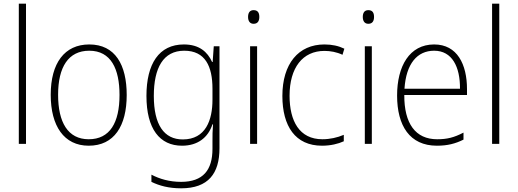

<svg xmlns="http://www.w3.org/2000/svg" viewBox="-20 -780 2808 1041"><path d="M121 0V-760H82V0Z M667 -265C667 -428 605 -539 464 -539C330 -539 255 -438 255 -266C255 -97 327 10 461 10C599 10 667 -97 667 -265ZM295 -266C295 -417 351 -505 464 -505C582 -505 628 -406 628 -265C628 -115 576 -25 461 -25C348 -25 295 -117 295 -266Z M977 -539C842 -539 774 -434 774 -260C774 -81 846 10 967 10C1051 10 1108 -33 1132 -106H1135C1132 -71 1132 -44 1132 -12V27C1132 142 1081 206 962 206C898 206 845 190 801 167V206C844 227 895 241 962 241C1110 241 1170 160 1170 24V-529H1139L1133 -444H1130C1105 -499 1060 -539 977 -539ZM979 -505C1093 -505 1132 -420 1132 -299V-239C1132 -130 1096 -24 971 -24C869 -24 814 -104 814 -260C814 -412 865 -505 979 -505Z M1355 -725C1333 -725 1325 -709 1325 -688C1325 -667 1334 -651 1355 -651C1377 -651 1386 -666 1386 -688C1386 -709 1379 -725 1355 -725ZM1374 -529H1336V0H1374Z M1726 10C1772 10 1814 0 1844 -14V-49C1809 -34 1769 -25 1728 -25C1603 -25 1550 -124 1550 -261C1550 -413 1621 -504 1739 -504C1771 -504 1805 -498 1837 -483L1847 -516C1816 -531 1781 -539 1739 -539C1598 -539 1511 -434 1511 -260C1511 -96 1581 10 1726 10Z M1977 -725C1955 -725 1947 -709 1947 -688C1947 -667 1956 -651 1977 -651C1999 -651 2008 -666 2008 -688C2008 -709 2001 -725 1977 -725ZM1996 -529H1958V0H1996Z M2334 -539C2200 -539 2133 -421 2133 -262C2133 -99 2201 10 2349 10C2406 10 2449 -1 2493 -23V-61C2441 -34 2404 -25 2350 -25C2233 -25 2171 -110 2172 -265H2512V-297C2512 -431 2459 -539 2334 -539ZM2334 -505C2431 -505 2475 -418 2474 -299H2173C2182 -435 2242 -505 2334 -505Z M2687 0V-760H2648V0Z"/></svg>

Font: Noto Sans Lao UI SemCond ExtLt
Style: Regular
Weight: 200
Width: 4
Designer: Monotype Design Team
Foundry: Monotype Imaging Inc.
Version: Version 2.000